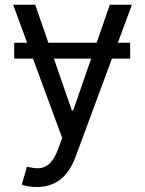

<svg xmlns="http://www.w3.org/2000/svg" viewBox="-20 -565 597 790"><path d="M515.6 -323.9H440.7L291.2 79.5Q267.4 143.5 227.6 174Q187.9 204.5 130.7 204.5Q109.4 204.5 92.7 201.2Q76 197.8 69.6 194.6L90.9 120.7Q114 126.8 132.6 127.3Q151.3 127.8 166.9 120Q182.5 112.2 195.7 94.5Q208.8 76.7 220.2 45.5L235.8 2.8L115.8 -323.9H38.4V-389.2H91.6L34.1 -545.5H125L179 -389.2H377.8L431.8 -545.5H522.7L464.8 -389.2H515.6ZM201.7 -323.9 275.6 -110.8H281.2L355.1 -323.9Z"/></svg>

Font: Fast_Sans-Dotted
Style: Regular
Weight: 400
Version: Version 3.018